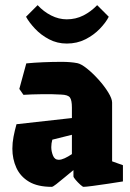

<svg xmlns="http://www.w3.org/2000/svg" viewBox="-20 -713 506 745"><path d="M181 12Q126 12 92.5 -8Q59 -28 43.5 -62Q28 -96 28 -136Q28 -159 32.5 -182.5Q37 -206 44 -231L259 -255V-296Q259 -324 251.5 -334.5Q244 -345 218 -346Q185 -348 143 -347.5Q101 -347 71 -345L55 -368L82 -467Q112 -470 148 -471.5Q184 -473 219 -473Q254 -473 280 -468Q295 -465 317.5 -447Q340 -429 362.5 -404Q385 -379 400 -354.5Q415 -330 415 -315V-87L457 -72V-9Q432 -5 399 0Q366 5 339 8.5Q312 12 304 12Q301 12 291.5 3.5Q282 -5 273.5 -15Q265 -25 265 -29V-53Q249 -40 230.5 -24.5Q212 -9 198.5 1.5Q185 12 181 12ZM179 -142Q179 -126 185.5 -109.5Q192 -93 208 -93Q218 -93 231 -99Q244 -105 259 -115V-190L183 -171Q179 -157 179 -142ZM239 -544Q202 -544 170.5 -560.5Q139 -577 116 -601.5Q93 -626 81 -648L126 -693Q149 -668 178.5 -653Q208 -638 239 -638Q274 -638 303.5 -653Q333 -668 357 -693L402 -648Q391 -626 367.5 -601.5Q344 -577 311.5 -560.5Q279 -544 239 -544Z"/></svg>

Font: Grenze Gotisch Black
Style: Regular
Weight: 900
Designer: Renata Polastri
Foundry: Omnibus-Type
Version: Version 1.001